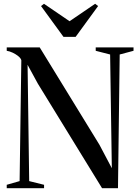

<svg xmlns="http://www.w3.org/2000/svg" viewBox="-20 -993 732 1013"><path d="M15.5 0V-18L83.5 -37.5L92.5 -675Q90 -685.5 77 -696.2Q64 -707 47 -715Q30 -723 15.5 -725V-743H189.5L504.5 -229.5L570 -105.5L561 -705.5L485 -725V-743H684.5V-725L611.5 -705.5L602.5 0H518.5L179.5 -552L125.5 -651L134 -37.5L212.5 -18V0ZM315 -798.5 196.5 -961 212 -973 347 -881 482 -973 497.5 -961 379 -798.5Z"/></svg>

Font: Merriweather 144pt
Style: Regular
Weight: 400
Version: Version 2.100